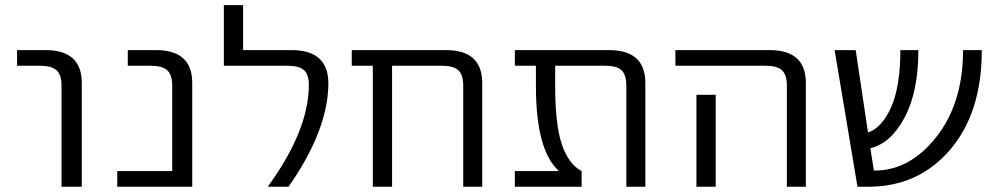

<svg xmlns="http://www.w3.org/2000/svg" viewBox="-20 -710 3788 730"><path d="M44.9 -460V-519.5H153.3Q291 -519.5 291 -394.5V0H213.9V-384.8Q213.9 -425.8 194.8 -442.9Q175.8 -460 131.8 -460Z M634.8 -384.8Q634.8 -425.8 615.7 -442.9Q596.7 -460 552.7 -460H465.8V-519.5H573.2Q710.9 -519.5 710.9 -394.5V0H425.8V-59.6H634.8Z M1088.9 -519.5Q1227.5 -519.5 1228.5 -394.5Q1228.5 -216.8 1077.1 0H998Q1154.3 -214.8 1154.3 -387.7Q1154.3 -426.8 1135.7 -443.4Q1117.2 -460 1073.2 -460H831.1V-690.4H904.3V-519.5Z M1741.2 -384.8Q1741.2 -425.8 1722.7 -442.9Q1704.1 -460 1660.2 -460H1470.7V0H1397.5V-460H1317.4V-519.5H1675.8Q1813.5 -519.5 1813.5 -394.5V0H1741.2Z M2433.6 0H2361.3V-384.8Q2361.3 -425.8 2343.3 -442.9Q2325.2 -460 2281.2 -460H2090.8V-382.8Q2090.8 -236.3 2116.2 -161.1Q2141.6 -85.9 2191.4 -59.6V0H1937.5V-59.6H2103.5V-61.5Q2017.6 -139.6 2017.6 -382.8V-460H1937.5V-519.5H2295.9Q2433.6 -519.5 2433.6 -394.5Z M2701.2 -349.6V-73.2V0H2627.9V-73.2V-349.6ZM2547.9 -460V-519.5H2906.2Q3043.9 -519.5 3043.9 -394.5V0H2971.7V-384.8Q2971.7 -425.8 2953.1 -442.9Q2934.6 -460 2890.6 -460Z M3712.9 -519.5Q3712.9 -281.2 3592.3 -140.6Q3471.7 0 3281.2 0H3240.2L3153.3 -519.5H3233.4L3280.3 -206.1Q3334 -224.6 3368.7 -303.7Q3403.3 -382.8 3403.3 -519.5H3471.7Q3471.7 -361.3 3419.4 -263.2Q3367.2 -165 3289.1 -146.5L3302.7 -61.5H3305.7Q3439.5 -61.5 3540.5 -189.9Q3641.6 -318.4 3641.6 -519.5Z"/></svg>

Font: Mgen+ 1c regular
Style: Regular
Weight: 400
Designer: [Source Han Sans]
Ryoko NISHIZUKA  (kana & ideographs); Paul D. Hunt (Latin, Greek & Cyrillic); Wenlong ZHANG  (bopomofo
Version: Version 1.059.20150602